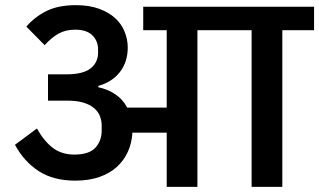

<svg xmlns="http://www.w3.org/2000/svg" viewBox="-20 -724 1237 744"><path d="M272 -24Q187 -24 130 -61Q73 -98 38 -163L123 -226Q152 -175 186 -150Q220 -125 268 -125Q325 -125 349.5 -151.5Q374 -178 374 -218V-238Q374 -257 367 -274.5Q360 -292 344 -305.5Q328 -319 302.5 -326.5Q277 -334 241 -334H166V-436H238Q302 -436 331 -459Q360 -482 360 -520V-533Q360 -565 338 -587Q316 -609 271 -609Q234 -609 206.5 -593.5Q179 -578 153 -549L82 -621Q115 -659 160.5 -681.5Q206 -704 274 -704Q326 -704 364 -690Q402 -676 426.5 -653.5Q451 -631 463 -601Q475 -571 475 -540Q475 -485 445.5 -446Q416 -407 361 -391V-386Q398 -378 427 -358.5Q456 -339 473 -307H626V-607H535V-698H1197V-607H1074V0H955V-607H745V0H626V-210H493Q491 -170 475.5 -136Q460 -102 432.5 -77Q405 -52 364.5 -38Q324 -24 272 -24Z"/></svg>

Font: IBM Plex Sans Devanagari SemiBold
Style: Regular
Weight: 600
Designer: Mike Abbink, Paul van der Laan, Pieter van Rosmalen, Erin McLaughlin
Foundry: Bold Monday
Version: Version 1.1